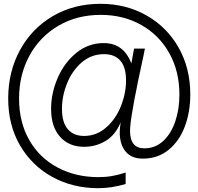

<svg xmlns="http://www.w3.org/2000/svg" viewBox="-20 -796 1040 1007"><path d="M23 -279Q23 -420 85 -533.5Q147 -647 257 -711.5Q367 -776 507 -776Q641 -776 748.5 -715Q856 -654 917 -546Q978 -438 978 -301Q978 -208 949 -131.5Q920 -55 863.5 -9.5Q807 36 729 36Q670 36 639 -1Q608 -38 608 -102Q608 -124 613 -154Q584 -86 532.5 -56Q481 -26 421 -26Q342 -26 295 -78.5Q248 -131 248 -225Q248 -307 282.5 -387Q317 -467 380 -518.5Q443 -570 524 -570Q629 -570 669 -463L683 -541H740L733 -506Q669 -214 663 -130L662 -110Q662 -18 737 -18Q794 -18 835.5 -56Q877 -94 899 -158.5Q921 -223 921 -300Q921 -422 868 -517Q815 -612 721 -665Q627 -718 508 -718Q384 -718 286.5 -661Q189 -604 134.5 -504Q80 -404 80 -279Q80 -155 133.5 -61.5Q187 32 282 82.5Q377 133 496 133Q535 133 568.5 127Q602 121 639 109V169Q565 191 496 191Q362 191 254.5 132Q147 73 85 -33.5Q23 -140 23 -279ZM641 -374Q641 -444 611 -478Q581 -512 526 -512Q459 -512 409 -469Q359 -426 332 -359.5Q305 -293 305 -225Q305 -154 335.5 -118.5Q366 -83 421 -83Q486 -83 536.5 -127Q587 -171 614 -239Q641 -307 641 -374Z"/></svg>

Font: Open Sauce One Light
Style: Regular
Weight: 300
Designer: Alfredo Marco Pradil
Foundry: Creative Sauce Fz LLC
Version: Version 1.477